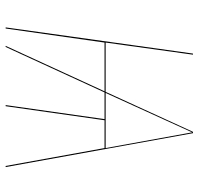

<svg xmlns="http://www.w3.org/2000/svg" viewBox="-32 -688 720 697"><g transform="rotate(90 328.5 -340.0)"><path d="M518 -359H417L366 0H362L413 -359H316L151 0H147L312 -359H135L84 0H80L175 -680H179L135 -363H314L459 -680H464L587 0H583ZM461 -677 318 -363H518Z"/></g></svg>

Font: Fira Sans Condensed Four
Style: Italic
Weight: 100
Width: 3
Italic angle: -8°
Designer: bBox Type GmbH & Carrois Corporate GbR & Edenspiekermann AG
Foundry: bBox Type GmbH & Carrois Corporate GbR & Edenspiekermann AG
Version: Version 4.301